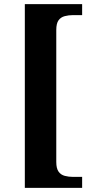

<svg xmlns="http://www.w3.org/2000/svg" viewBox="-20 -780 454 928"><path d="M100 128V-760H377V-707H334Q312 -707 293 -702Q274 -697 263 -682Q252 -667 252 -635V3Q252 34 263 49.5Q274 65 293 70Q312 75 334 75H377V128Z"/></svg>

Font: Noto Serif Tamil
Style: Regular
Weight: 400
Designer: Indian Type Foundry, Tom Grace, and the Monotype Design Team
Foundry: Monotype Imaging Inc.
Version: Version 2.003